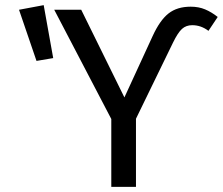

<svg xmlns="http://www.w3.org/2000/svg" viewBox="-20 -727 867 747"><path d="M413 -264 191 -689H296L464 -348L574 -587Q602 -648 635.5 -674.5Q669 -701 722 -701Q753 -701 778 -690.5Q803 -680 827 -661L791 -607Q762 -629 728 -629Q704 -629 688 -614.5Q672 -600 653 -561L509 -265V0H413ZM187 -501 122 -490 54 -689 150 -707Z"/></svg>

Font: FiraGOUPP
Style: Medium
Weight: 400
Designer: bBox Type
Foundry: bBox Type GmbH
Version: Version 1.001